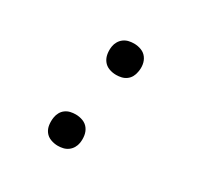

<svg xmlns="http://www.w3.org/2000/svg" viewBox="-124 -679 847 827"><g transform="rotate(30 300.0 -265.0)"><path d="M320 -382Q301 -382 284 -388.5Q267 -395 256.5 -409Q246 -423 243 -441.5Q240 -460 243 -479Q245 -492 252 -504Q259 -516 270 -524Q281 -532 294 -535Q307 -538 320 -538Q339 -538 356 -531.5Q373 -525 383.5 -511Q394 -497 397 -478.5Q400 -460 396 -441Q394 -428 387.5 -416Q381 -404 370 -396Q359 -388 346 -385Q333 -382 320 -382ZM255 8Q237 8 219.5 1.5Q202 -5 191.5 -19Q181 -33 178.5 -51.5Q176 -70 179 -89Q181 -102 187.5 -114Q194 -126 205 -134Q216 -142 229 -145Q242 -148 255 -148Q274 -148 291 -141.5Q308 -135 318.5 -121Q329 -107 332 -88.5Q335 -70 332 -51Q330 -38 323 -26Q316 -14 305 -6Q294 2 281 5Q268 8 255 8Z"/></g></svg>

Font: Iosevka Curly Slab ExObl
Style: Regular
Weight: 400
Width: 7
Italic angle: -9°
Monospace: yes
Designer: Belleve Invis
Foundry: Belleve Invis
Version: Version 11.1.0; ttfautohint (v1.8.3)